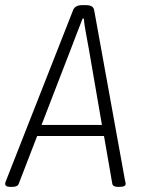

<svg xmlns="http://www.w3.org/2000/svg" viewBox="-35 -722 545 744"><path d="M3 2Q-15 2 -15 -10Q-15 -15 -10 -26L248 -682Q255 -702 283 -702H299Q327 -702 330 -682L449 -25Q450 -20 451 -16.5Q452 -13 452 -10Q452 2 430 2H421Q402 2 400 -11L368 -195H109L38 -11Q34 2 14 2ZM238 -528 126 -238H360L310 -528Q304 -563 297.5 -596.5Q291 -630 290 -650H285Q277 -630 264.5 -597Q252 -564 238 -528Z"/></svg>

Font: Asap Condensed Condensed ExtraLight
Style: Italic
Weight: 200
Width: 3
Italic angle: -6°
Designer: Pablo Cosgaya
Foundry: Omnibus-Type
Version: Version 3.001; ttfautohint (v1.8.4.7-5d5b)